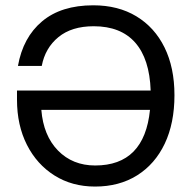

<svg xmlns="http://www.w3.org/2000/svg" viewBox="-20 -678 706 706"><path d="M621.5 -328Q621.5 -225 585.8 -149.8Q550 -74.5 484.2 -33.2Q418.5 8 329.5 8Q245 8 180.2 -32.8Q115.5 -73.5 79 -145.5Q42.5 -217.5 42.5 -311.5V-345H534Q530 -461.5 477 -521.5Q424 -581.5 324.5 -581.5Q243.5 -581.5 194.8 -541.5Q146 -501.5 133.5 -435.5H46Q64.5 -540.5 134.8 -599.5Q205 -658.5 323 -658.5Q414.5 -658.5 481.5 -618Q548.5 -577.5 585 -503.5Q621.5 -429.5 621.5 -328ZM330 -69.5Q511 -69.5 531.5 -274H132Q139.5 -179.5 193.2 -124.5Q247 -69.5 330 -69.5Z"/></svg>

Font: Overused Grotesk
Style: Regular
Weight: 450
Version: Version 0.004